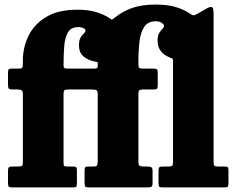

<svg xmlns="http://www.w3.org/2000/svg" viewBox="-20 -820 1028 840"><path d="M15 -20.5V-72.5Q15 -83.5 18.2 -87.5Q21.5 -91.5 33 -91.5H60Q72 -91.5 76 -94.5Q80 -97.5 80 -110.5V-410Q80 -422 74 -425.2Q68 -428.5 57.5 -428.5H36Q22.5 -428.5 18.8 -432.2Q15 -436 15 -450V-501Q15 -512.5 18 -516.2Q21 -520 32.5 -520H62.5Q75 -520 77.5 -524.2Q80 -528.5 80 -541.5V-557.5Q80.5 -614 105.2 -664.2Q130 -714.5 182.5 -746Q235 -777.5 318 -777.5Q363.5 -777.5 395.8 -768.5Q428 -759.5 452 -745Q464 -736.5 467.8 -734.8Q471.5 -733 482.5 -743Q518 -771.5 560.2 -785.8Q602.5 -800 659 -800Q715 -800 750.5 -788.8Q786 -777.5 811.5 -760Q820.5 -754 825.5 -753Q830.5 -752 842.5 -759L883.5 -782.5Q898.5 -791 906.5 -789.2Q914.5 -787.5 914.5 -759V-111Q914.5 -99.5 917.5 -95.5Q920.5 -91.5 932.5 -91.5H962.5Q973.5 -91.5 976.5 -88.5Q979.5 -85.5 979.5 -74V-18Q979.5 -5 975.5 -2.5Q971.5 0 959 0H691Q679.5 0 676.5 -3.8Q673.5 -7.5 673.5 -19.5V-72.5Q673.5 -83.5 676.5 -87.5Q679.5 -91.5 691 -91.5H716.5Q728.5 -91.5 732.8 -94.5Q737 -97.5 737 -111V-552Q737 -564 732 -565Q727 -566 719.5 -570Q669.5 -590.5 669.5 -642.5Q669.5 -664 676.5 -675.5Q683.5 -687 690.5 -693.5Q697.5 -700 697.5 -706.5Q697.5 -713 687.5 -720Q677.5 -727 662 -727Q628 -727 611.8 -703.5Q595.5 -680 590.5 -640Q585.5 -600 585.5 -550V-540.5Q585.5 -528 588.5 -524Q591.5 -520 604 -520H650Q661 -520 665.5 -517Q670 -514 670 -503V-447.5Q670 -435.5 666.8 -432Q663.5 -428.5 652.5 -428.5H606.5Q594.5 -428.5 590 -425.2Q585.5 -422 585.5 -409V-115.5Q585.5 -98.5 590.2 -95Q595 -91.5 612 -91.5H623Q636.5 -91.5 642 -88.5Q647.5 -85.5 647.5 -71V-20.5Q647.5 -6.5 642.8 -3.2Q638 0 625 0H368Q357 0 353.5 -3.2Q350 -6.5 350 -18.5V-72Q350 -84.5 353 -88Q356 -91.5 367 -91.5H389.5Q402 -91.5 404.8 -96.8Q407.5 -102 407.5 -114.5V-406.5Q407.5 -422 402 -425.2Q396.5 -428.5 382 -428.5H279Q265.5 -428.5 261.8 -425.2Q258 -422 258 -409V-109.5Q258 -96.5 261 -94Q264 -91.5 276 -91.5H301Q309.5 -91.5 313 -88.5Q316.5 -85.5 316.5 -75V-18.5Q316.5 -7.5 314 -3.8Q311.5 0 301 0H33.5Q21 0 18 -4Q15 -8 15 -20.5ZM272.5 -520H392Q401 -520 404.2 -522Q407.5 -524 407.5 -532.5V-539.5Q407.5 -547 406.5 -548.2Q405.5 -549.5 398.5 -550Q366.5 -555.5 346 -572.5Q325.5 -589.5 325.5 -622.5Q325.5 -644 332.5 -655.5Q339.5 -667 346.8 -673.5Q354 -680 354 -686.5Q354 -693 344.8 -697.2Q335.5 -701.5 322.5 -701.5Q292 -701.5 278.2 -679.8Q264.5 -658 261.2 -620.2Q258 -582.5 258 -535Q258 -526 261 -523Q264 -520 272.5 -520Z"/></svg>

Font: Besley* Narrow Heavy
Style: Regular
Weight: 800
Width: 4
Designer: Owen Earl
Foundry: indestructible type*
Version: Version 3.000; ttfautohint (v1.8.3)